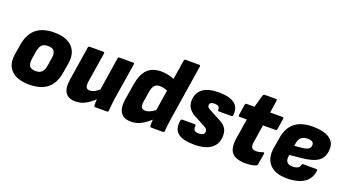

<svg xmlns="http://www.w3.org/2000/svg" viewBox="-53 -1204 3127 1737"><g transform="rotate(20 1510.0 -335.5)"><path d="M253 12Q134 12 78 -45.5Q22 -103 40 -207L56 -304Q74 -407 136.5 -458Q199 -509 308 -509Q425 -509 482 -451Q539 -393 522 -289L506 -195Q489 -90 426.5 -39Q364 12 253 12ZM265 -123Q305 -123 325 -143Q345 -163 353 -211L364 -282Q372 -330 355.5 -352.5Q339 -375 296 -375Q256 -375 236.5 -355Q217 -335 209 -286L198 -216Q191 -167 207 -145Q223 -123 265 -123Z M697 12Q629 12 600.5 -30.5Q572 -73 586 -160L637 -484Q639 -497 652 -497H781Q797 -497 794 -484L748 -197Q743 -159 752 -142Q761 -125 785 -125Q814 -125 842.5 -143.5Q871 -162 899 -189L893 -89Q869 -66 840 -42.5Q811 -19 776 -3.5Q741 12 697 12ZM888 0Q875 0 873 -14Q873 -31 873.5 -49.5Q874 -68 876 -88L872 -150L924 -484Q926 -497 938 -497H1069Q1083 -497 1081 -483L1024 -129Q1020 -97 1017 -68.5Q1014 -40 1012 -14Q1011 0 997 0Z M1231 12Q1160 12 1131.5 -33Q1103 -78 1117 -165L1142 -317Q1159 -416 1206.5 -462.5Q1254 -509 1340 -509Q1377 -509 1414.5 -499.5Q1452 -490 1477 -476L1459 -355Q1440 -367 1416 -373.5Q1392 -380 1371 -380Q1338 -380 1320.5 -361Q1303 -342 1296 -301L1279 -197Q1273 -161 1283 -143Q1293 -125 1321 -125Q1338 -125 1356.5 -132Q1375 -139 1395 -152.5Q1415 -166 1437 -186L1432 -89Q1405 -64 1375.5 -41Q1346 -18 1310.5 -3Q1275 12 1231 12ZM1426 0Q1414 0 1412 -14Q1411 -30 1412 -49.5Q1413 -69 1415 -88L1411 -150L1493 -669Q1495 -683 1507 -683H1637Q1651 -683 1649 -669L1564 -127Q1559 -95 1556 -66.5Q1553 -38 1551 -14Q1551 0 1538 0Z M1841 12Q1730 12 1683 -27Q1636 -66 1650 -149Q1653 -164 1664 -164H1783Q1796 -164 1795 -149Q1792 -122 1804 -109.5Q1816 -97 1844 -97Q1901 -97 1901 -136Q1901 -149 1893 -158.5Q1885 -168 1864 -179L1764 -232Q1725 -253 1704.5 -283Q1684 -313 1684 -351Q1684 -428 1736.5 -468.5Q1789 -509 1890 -509Q1994 -509 2043.5 -472.5Q2093 -436 2084 -361Q2083 -347 2070 -347H1951Q1938 -347 1939 -361Q1940 -381 1927.5 -390.5Q1915 -400 1890 -400Q1843 -400 1843 -368Q1843 -354 1854.5 -344.5Q1866 -335 1890 -323L1976 -278Q2020 -256 2040.5 -227.5Q2061 -199 2061 -155Q2061 -74 2005 -31Q1949 12 1841 12Z M2336 12Q2240 12 2203 -32.5Q2166 -77 2182 -177L2212 -365H2144Q2129 -365 2132 -379L2148 -484Q2151 -497 2162 -497H2238L2272 -617Q2278 -630 2289 -630H2396Q2410 -630 2407 -616L2389 -497H2507Q2522 -497 2519 -484L2503 -379Q2500 -365 2489 -365H2368L2341 -193Q2335 -157 2346.5 -140.5Q2358 -124 2385 -124Q2401 -124 2416.5 -127Q2432 -130 2450 -136Q2467 -143 2464 -125L2447 -20Q2445 -8 2433 -3Q2412 5 2387 8.5Q2362 12 2336 12Z M2733 12Q2620 12 2566 -47Q2512 -106 2530 -212L2547 -311Q2564 -412 2626.5 -460.5Q2689 -509 2798 -509Q2899 -509 2954 -474.5Q3009 -440 3009 -376Q3009 -296 2961 -257Q2913 -218 2804 -207L2683 -195L2681 -185Q2675 -145 2691.5 -125.5Q2708 -106 2745 -106Q2776 -106 2795 -116.5Q2814 -127 2816 -145Q2818 -159 2830 -159H2954Q2969 -159 2967 -145Q2961 -94 2932.5 -59Q2904 -24 2854 -6Q2804 12 2733 12ZM2697 -287 2779 -296Q2816 -301 2832.5 -314Q2849 -327 2849 -351Q2849 -371 2834.5 -380.5Q2820 -390 2790 -390Q2751 -390 2729 -371Q2707 -352 2701 -313Z"/></g></svg>

Font: Sofia Sans Black
Style: Italic
Weight: 900
Italic angle: -9°
Version: Version 4.100-B